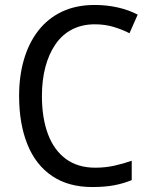

<svg xmlns="http://www.w3.org/2000/svg" viewBox="-20 -744 604 774"><path d="M362 -646Q311 -646 271 -625.5Q231 -605 204 -566Q177 -527 163 -474Q149 -421 149 -357Q149 -268 173.5 -203Q198 -138 246 -103Q294 -68 364 -68Q404 -68 440.5 -76Q477 -84 511 -96V-18Q477 -4 439.5 3Q402 10 352 10Q256 10 190 -34.5Q124 -79 90.5 -162Q57 -245 57 -358Q57 -437 76.5 -504Q96 -571 134.5 -620.5Q173 -670 230 -697Q287 -724 362 -724Q410 -724 454.5 -714Q499 -704 535 -685L502 -610Q473 -625 438 -635.5Q403 -646 362 -646Z"/></svg>

Font: Noto Sans SemiCondensed
Style: Regular
Weight: 400
Width: 4
Version: Version 2.013